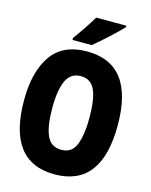

<svg xmlns="http://www.w3.org/2000/svg" viewBox="-135 -1013 871 1108"><g transform="rotate(15 300.0 -459.0)"><path d="M315 -767Q355 -800 404.5 -845.5Q454 -891 479 -918V-927H299Q281 -896 253 -854.5Q225 -813 200 -779V-767ZM580 -358Q580 -725 300 -725Q156 -725 88 -627.5Q20 -530 20 -360Q20 9 300 9Q580 9 580 -358ZM189 -358Q189 -465 215 -521.5Q241 -578 301 -578Q362 -578 386.5 -523.5Q411 -469 411 -359Q411 -256 387.5 -197Q364 -138 301 -138Q238 -138 213.5 -195Q189 -252 189 -358Z"/></g></svg>

Font: Noto Sans Mono UI ExtraBold
Style: Regular
Weight: 800
Designer: Monotype Design team
Foundry: Monotype Imaging Inc.
Version: 1.000